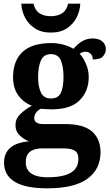

<svg xmlns="http://www.w3.org/2000/svg" viewBox="-20 -783 600 1043"><path d="M236 240Q118 240 60 204.5Q2 169 2 101Q2 48 37 19Q72 -10 137 -15Q110 -26 87 -47.5Q64 -69 64 -104Q64 -137 89 -162Q114 -187 153 -209Q109 -225 80 -264Q51 -303 51 -364Q51 -452 102 -500.5Q153 -549 260 -549Q295 -549 326 -540Q357 -531 379 -518Q405 -547 429 -560.5Q453 -574 483 -574Q519 -574 537 -557Q555 -540 555 -517Q555 -495 540 -477.5Q525 -460 484 -460Q484 -480 472 -491Q460 -502 446 -502Q426 -502 413 -491Q433 -469 447.5 -435Q462 -401 462 -364Q462 -288 413 -238.5Q364 -189 260 -189Q249 -189 230 -190Q211 -191 202 -192Q188 -186 177 -172.5Q166 -159 166 -141Q166 -125 179 -117Q192 -109 213 -109H334Q434 -109 480 -68.5Q526 -28 526 44Q526 136 455 188Q384 240 236 240ZM238 180Q297 180 334 168.5Q371 157 388.5 135Q406 113 406 80Q406 48 386 35.5Q366 23 325 23H209Q189 23 168.5 28.5Q148 34 134 50Q120 66 120 99Q120 126 133.5 144Q147 162 173.5 171Q200 180 238 180ZM257 -248Q297 -248 311 -279.5Q325 -311 325 -365Q325 -421 310.5 -455Q296 -489 256 -489Q217 -489 202 -454Q187 -419 187 -364Q187 -312 202.5 -280Q218 -248 257 -248ZM256 -606Q204 -606 168.5 -629.5Q133 -653 115 -689.5Q97 -726 96 -763H162Q170 -727 194.5 -711Q219 -695 256 -695Q293 -695 317.5 -711Q342 -727 350 -763H416Q415 -726 397 -689.5Q379 -653 344 -629.5Q309 -606 256 -606Z"/></svg>

Font: Noto Naskh Arabic
Style: Bold
Weight: 700
Designer: Monotype Design Team, David Williams, Mohamad Dakak and Nizar Qandah
Foundry: Monotype Imaging Inc.
Version: Version 2.016